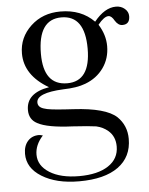

<svg xmlns="http://www.w3.org/2000/svg" viewBox="-50 -457 575 743"><g transform="rotate(-5 238.0 -85.5)"><path d="M230 -35Q355 -28 397 11Q433 46 433 98Q433 168 380 206.5Q327 245 228 245Q139 245 83 210Q28 176 28 121Q28 90 44.5 71.5Q61 53 88 53Q92 53 103 56Q72 90 72 128Q72 171 115 198Q158 225 230 225Q302 225 343 198Q384 171 384 123Q384 84 357 61Q338 45 312 39Q299 37 276 35Q253 33 221 31Q123 27 85 6Q54 -10 54 -47Q54 -113 143 -128Q50 -182 50 -267Q50 -329 97 -373Q143 -416 212 -416Q293 -416 343 -365Q384 -416 428 -416Q448 -416 462 -404Q476 -392 476 -375Q476 -343 447 -343Q431 -343 419 -362Q408 -382 396 -382Q379 -382 355 -352Q381 -311 381 -267Q381 -219 355 -182.5Q329 -146 284 -129Q250 -116 197 -115Q93 -110 93 -73Q93 -55 115 -48Q126 -44 146.5 -41.5Q167 -39 198 -37ZM123 -259Q123 -137 215 -137Q305 -137 305 -264Q305 -393 214 -393Q123 -393 123 -259Z"/></g></svg>

Font: New Athena Unicode
Style: Regular
Weight: 400
Designer: J. Rusten 1997; rev. by R. Hancock 2001, 2002, rev. by D. Mastronarde 2002-2021
Foundry: GreekKeys New Athena Unicode
Version: Version 5.008